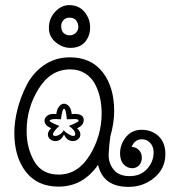

<svg xmlns="http://www.w3.org/2000/svg" viewBox="-20 -718 681 750"><path d="M230 -193Q219 -167 196 -167Q184 -167 175.5 -174.5Q167 -182 167 -193Q167 -205 180 -217Q154 -228 154 -246Q154 -257 163.5 -265Q173 -273 189 -273Q196 -273 200 -272Q202 -291 211 -302Q220 -313 230 -313Q241 -313 250 -302Q259 -291 260 -272Q263 -273 272 -273Q307 -273 307 -249Q307 -228 281 -217Q294 -205 294 -193Q294 -182 285.5 -174.5Q277 -167 265 -167Q241 -167 230 -193ZM229 -210Q233 -203 246 -195Q259 -187 265 -187Q274 -187 274 -193Q274 -210 249 -226Q287 -241 287 -246Q287 -253 272 -253L241 -252Q238 -293 230 -293Q223 -293 218 -252Q213 -252 208 -252.5Q203 -253 199 -253Q174 -253 174 -246Q174 -241 212 -226Q187 -204 187 -193Q187 -187 196 -187Q206 -187 216 -194.5Q226 -202 229 -210ZM209 11Q126 11 81 -47Q36 -105 36 -199Q36 -242 48 -290Q60 -338 84 -385.5Q108 -433 152 -463.5Q196 -494 253 -494Q336 -494 381 -436Q426 -378 426 -284Q426 -238 411 -185Q406 -151 404.5 -116.5Q403 -82 423.5 -56Q444 -30 486 -30Q529 -30 554.5 -58Q580 -86 580 -123Q580 -146 566.5 -160Q553 -174 535 -174Q506 -174 494 -144Q511 -144 522.5 -132Q534 -120 534 -103Q534 -83 523 -72Q512 -61 497 -61Q477 -61 463 -76Q449 -91 449 -119Q449 -154 472 -182.5Q495 -211 533 -211Q573 -211 599.5 -186Q626 -161 626 -116Q626 -60 583 -24Q540 12 482 12Q383 12 363 -74Q304 11 209 11ZM209 -36Q284 -36 330.5 -111.5Q377 -187 377 -276Q377 -306 371 -334.5Q365 -363 351.5 -389Q338 -415 313 -431Q288 -447 254 -447Q178 -447 131 -371.5Q84 -296 84 -207Q84 -139 114 -87.5Q144 -36 209 -36ZM250 -698Q288 -698 310 -671.5Q332 -645 332 -611Q332 -577 312 -554Q292 -531 255 -531Q224 -531 197.5 -553Q171 -575 171 -609Q171 -646 195.5 -672Q220 -698 250 -698ZM219 -617Q219 -597 229 -588.5Q239 -580 252 -580Q266 -580 276 -589.5Q286 -599 286 -613Q286 -626 278 -637.5Q270 -649 252 -649Q236 -649 227.5 -639Q219 -629 219 -617Z"/></svg>

Font: Bonbon
Style: Regular
Weight: 400
Designer: Ksenia Erulevich
Foundry: Cyreal (www.cyreal.org)
Version: Version 1.000